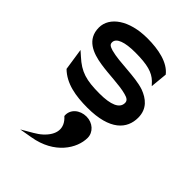

<svg xmlns="http://www.w3.org/2000/svg" viewBox="-233 -559 991 991"><g transform="rotate(45 262.5 -63.5)"><path d="M303 46C255 46 215 79 220 125C270 169 262 223 209 271C197 282 183 291 168 300L108 335L177 323C322 299 385 196 385 120C385 79 349 46 303 46ZM240 -462C107 -462 23 -401 23 -324C23 -238 95 -210 168 -199C230 -189 309 -189 359 -175C382 -169 394 -161 394 -144C394 -104 348 -85 267 -85C169 -85 122 -99 64 -152L38 -175L56 -55C110 -2 188 11 274 11C439 11 496 -58 496 -138C496 -204 453 -236 405 -254C334 -278 226 -271 157 -290C135 -297 125 -302 125 -318C125 -350 172 -366 247 -366C336 -366 380 -353 412 -322L430 -303L439 -396C400 -446 321 -462 240 -462Z"/></g></svg>

Font: Charger
Style: ExBd
Weight: 400
Designer: Jasper
Foundry: Cannot Into Space Fonts
Version: Version 0.99